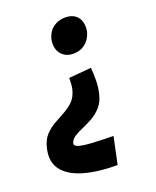

<svg xmlns="http://www.w3.org/2000/svg" viewBox="-163 -547 667 821"><g transform="rotate(-20 170.5 -136.0)"><path d="M264 -231Q266 -206 266 -174.5Q266 -143 259 -115Q251 -80 232 -58.5Q213 -37 189 -23.5Q165 -10 142.5 -0.5Q120 9 103.5 19.5Q87 30 82 48Q80 58 97.5 64Q115 70 153.5 72.5Q192 75 255 76L229 199Q139 199 76 180.5Q13 162 -15.5 124.5Q-44 87 -31 30Q-23 -7 -3.5 -28Q16 -49 40 -62.5Q64 -76 88 -89Q112 -102 131 -120.5Q150 -139 158 -173Q160 -182 161 -195Q162 -208 162 -222ZM233 -471Q260 -471 277 -459Q294 -447 300 -426.5Q306 -406 301 -381Q293 -351 270.5 -332Q248 -313 215 -313Q189 -313 171.5 -326Q154 -339 148 -359.5Q142 -380 147 -404Q155 -436 178.5 -453.5Q202 -471 233 -471Z"/></g></svg>

Font: Ysabeau Office ExtraBold
Style: Italic
Weight: 800
Italic angle: -12°
Designer: Christian Thalmann (Catharsis Fonts)
Version: Version 2.001;gftools[0.9.30]; featfreeze: tnum,lnum,ss02